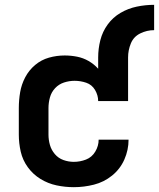

<svg xmlns="http://www.w3.org/2000/svg" viewBox="-20 -768 659 796"><path d="M286 8Q328 8 369.5 -2.5Q411 -13 444.5 -40Q478 -67 495.5 -106.5Q513 -146 513 -189H389Q389 -163 375 -139.5Q361 -116 336.5 -106.5Q312 -97 286 -97Q264 -97 243 -104.5Q222 -112 207.5 -129Q193 -146 187 -167Q181 -188 181 -210V-320Q181 -342 187 -364Q193 -386 208.5 -402.5Q224 -419 245.5 -426Q267 -433 289 -433Q314 -433 337.5 -425Q361 -417 374 -395Q387 -373 387 -349H511V-530Q511 -560 522.5 -588Q534 -616 561.5 -629.5Q589 -643 619 -643V-748Q583 -748 547 -740.5Q511 -733 479.5 -714.5Q448 -696 426.5 -666.5Q405 -637 396 -601.5Q387 -566 387 -530V-483Q370 -502 347.5 -515Q325 -528 299.5 -533Q274 -538 248 -538Q215 -538 183 -529Q151 -520 125.5 -498.5Q100 -477 84.5 -447.5Q69 -418 63.5 -385.5Q58 -353 58 -320V-210Q58 -174 66 -139Q74 -104 95.5 -74.5Q117 -45 148 -26Q179 -7 214.5 0.5Q250 8 286 8Z"/></svg>

Font: Iosevka Sparkle
Style: Bold
Weight: 700
Designer: Belleve Invis
Foundry: Belleve Invis
Version: Version 4.5.0; ttfautohint (v1.8.3)